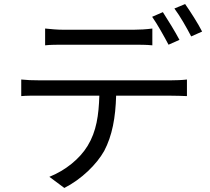

<svg xmlns="http://www.w3.org/2000/svg" viewBox="-20 -872 1040 949"><path d="M895 -852 842 -830C871 -791 902 -736 925 -692L979 -716C960 -754 921 -815 895 -852ZM813 -651 867 -675C846 -715 809 -775 785 -812L732 -789C758 -752 792 -691 813 -651ZM295 -651H640C669 -651 704 -651 733 -648V-731C704 -727 668 -725 640 -725H294C262 -725 232 -728 203 -731V-648C230 -651 262 -651 295 -651ZM826 -475H172C141 -475 112 -476 85 -479V-397C98 -398 112 -399 127 -399H471C468 -303 457 -223 413 -151C374 -87 304 -30 224 2L298 57C383 14 458 -60 495 -126C535 -202 551 -291 554 -399H826C850 -399 881 -398 904 -397V-479C880 -476 847 -475 826 -475Z"/></svg>

Font: Spoqa Han Sans Neo
Style: Regular
Weight: 400
Designer: [Spoqa Han Sans Neo] Dong-huui Kim ___ Younghwa Kang ___ Yujin Lee ___ [Noto Sans] Ryoko NISHIZUKA ____ (kana & ideograp
Foundry: Spoqa (http://www.spoqa-han-sans.com)
Version: Version 1.100;hotconv 1.0.109;makeotfexe 2.5.65596